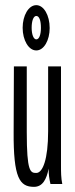

<svg xmlns="http://www.w3.org/2000/svg" viewBox="-20 -715 290 746"><path d="M121 -519C151 -519 173 -559 173 -606C173 -656 150 -695 121 -695C91 -695 68 -655 68 -607C68 -559 91 -519 121 -519ZM121 -562C110 -562 103 -582 103 -607C103 -634 110 -653 121 -653C133 -653 139 -634 139 -607C139 -582 133 -562 121 -562ZM112 11C146 11 161 -19 169 -60C169 -37 171 -23 176 0H222C217 -24 217 -47 217 -71V-457H167V-205C167 -96 146 -43 121 -43C98 -43 84 -47 84 -202V-457H34L33 -202C32 -24 56 11 112 11Z"/></svg>

Font: Inconsolata UltraCondensed Thin
Style: Regular
Weight: 100
Width: 1
Monospace: yes
Designer: Raph Levien, Cyreal, Brenton Simpson
Foundry: Raph Levien, Cyreal, Google
Version: Version 3.100